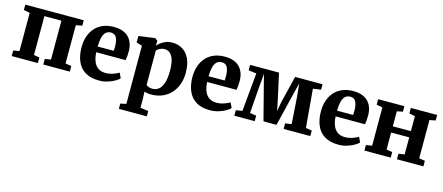

<svg xmlns="http://www.w3.org/2000/svg" viewBox="-52 -1158 4593 1990"><g transform="rotate(15 2244.0 -162.5)"><path d="M36 0V-59.5L100.5 -71V-481L34.5 -493.5V-551.5H661.5V-493.5L595 -481V-70.5L659.5 -59.5V0H375V-59.5L439 -70.5V-487.5H256.5V-70.5L317 -59.5V0Z M975.5 11Q882.5 11 824.2 -25.5Q766 -62 738.8 -126.8Q711.5 -191.5 711.5 -275.5Q711.5 -344 731 -398Q750.5 -452 786 -489.5Q821.5 -527 871.2 -546.5Q921 -566 982 -566Q1085 -566 1139.2 -513.2Q1193.5 -460.5 1195.5 -365Q1195.5 -332 1193.5 -307.5Q1191.5 -283 1187.5 -265H872Q874 -220.5 884.5 -186.5Q895 -152.5 913.5 -129.2Q932 -106 958.5 -94Q985 -82 1019.5 -82Q1059 -82 1099.2 -95.5Q1139.5 -109 1162 -124L1187.5 -68.5Q1172 -52 1139.5 -33.5Q1107 -15 1064.2 -2Q1021.5 11 975.5 11ZM871 -326 1043.5 -326.5Q1044 -337.5 1044.8 -348.2Q1045.5 -359 1045.5 -370Q1045.5 -430.5 1028.2 -466.2Q1011 -502 967 -502Q947 -502 930 -494Q913 -486 900 -466.8Q887 -447.5 879.5 -413.2Q872 -379 871 -326Z M1250.5 241V184.5L1312.5 171.5L1312 -452.5L1250.5 -471V-540.5L1423 -564.5H1426.5L1452.5 -544L1452 -489.5Q1465.5 -507.5 1488.5 -525Q1511.5 -542.5 1542 -554.2Q1572.5 -566 1608.5 -566Q1668 -566 1717 -538.2Q1766 -510.5 1795 -450.8Q1824 -391 1824 -295Q1824 -233 1805 -177.8Q1786 -122.5 1748.5 -80Q1711 -37.5 1656.8 -13.2Q1602.5 11 1531 11Q1512.5 11 1492.5 7.5Q1472.5 4 1461 0.5L1464 80.5V171.5L1550.5 184.5V241ZM1533 -50Q1568.5 -50 1597.5 -72.2Q1626.5 -94.5 1643.5 -144.5Q1660.5 -194.5 1660.5 -278Q1660.5 -332 1652.5 -370.2Q1644.5 -408.5 1629.8 -432.8Q1615 -457 1595 -468.5Q1575 -480 1552 -480Q1531.5 -480 1514.2 -474Q1497 -468 1484 -459Q1471 -450 1464 -441V-74Q1471 -64.5 1489.8 -57.2Q1508.5 -50 1533 -50Z M2165.5 11Q2072.5 11 2014.2 -25.5Q1956 -62 1928.8 -126.8Q1901.5 -191.5 1901.5 -275.5Q1901.5 -344 1921 -398Q1940.5 -452 1976 -489.5Q2011.5 -527 2061.2 -546.5Q2111 -566 2172 -566Q2275 -566 2329.2 -513.2Q2383.5 -460.5 2385.5 -365Q2385.5 -332 2383.5 -307.5Q2381.5 -283 2377.5 -265H2062Q2064 -220.5 2074.5 -186.5Q2085 -152.5 2103.5 -129.2Q2122 -106 2148.5 -94Q2175 -82 2209.5 -82Q2249 -82 2289.2 -95.5Q2329.5 -109 2352 -124L2377.5 -68.5Q2362 -52 2329.5 -33.5Q2297 -15 2254.2 -2Q2211.5 11 2165.5 11ZM2061 -326 2233.5 -326.5Q2234 -337.5 2234.8 -348.2Q2235.5 -359 2235.5 -370Q2235.5 -430.5 2218.2 -466.2Q2201 -502 2157 -502Q2137 -502 2120 -494Q2103 -486 2090 -466.8Q2077 -447.5 2069.5 -413.2Q2062 -379 2061 -326Z M2425 0V-59.5L2493 -69.5L2531.5 -481.5L2446.5 -493.5V-551.5H2756.5L2819.5 -265.5L2840.5 -160.5L2859.5 -265.5L2929.5 -551.5H3223.5V-493.5L3139 -481L3174.5 -69.5L3240 -59.5V0H2954V-59.5L3021.5 -69.5L3002 -358L2988 -497.5L2953.5 -359.5L2871.5 -21.5H2732L2644 -362L2610 -498L2597 -362L2575 -69.5L2643.5 -59.5V0Z M3544 11Q3451 11 3392.8 -25.5Q3334.5 -62 3307.2 -126.8Q3280 -191.5 3280 -275.5Q3280 -344 3299.5 -398Q3319 -452 3354.5 -489.5Q3390 -527 3439.8 -546.5Q3489.5 -566 3550.5 -566Q3653.5 -566 3707.8 -513.2Q3762 -460.5 3764 -365Q3764 -332 3762 -307.5Q3760 -283 3756 -265H3440.5Q3442.5 -220.5 3453 -186.5Q3463.5 -152.5 3482 -129.2Q3500.5 -106 3527 -94Q3553.5 -82 3588 -82Q3627.5 -82 3667.8 -95.5Q3708 -109 3730.5 -124L3756 -68.5Q3740.5 -52 3708 -33.5Q3675.5 -15 3632.8 -2Q3590 11 3544 11ZM3439.5 -326 3612 -326.5Q3612.5 -337.5 3613.2 -348.2Q3614 -359 3614 -370Q3614 -430.5 3596.8 -466.2Q3579.5 -502 3535.5 -502Q3515.5 -502 3498.5 -494Q3481.5 -486 3468.5 -466.8Q3455.5 -447.5 3448 -413.2Q3440.5 -379 3439.5 -326Z M3821 0V-59.5L3885 -69.5V-480L3820.5 -492.5V-551.5H4102V-492.5L4040 -480V-319H4234V-480L4171 -492.5V-551.5H4453.5V-492.5L4390 -480V-69.5L4453.5 -59.5V0H4170V-59.5L4234 -69.5V-252.5H4040V-69.5L4103 -59.5V0Z"/></g></svg>

Font: Merriweather 28pt ExtraBold
Style: Regular
Weight: 800
Version: Version 2.100